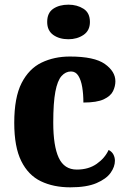

<svg xmlns="http://www.w3.org/2000/svg" viewBox="-20 -792 547 822"><path d="M281 10Q209 10 155 -16Q101 -42 71 -102.5Q41 -163 41 -266Q41 -375 72.5 -436.5Q104 -498 158 -524Q212 -550 279 -550Q384 -550 429 -518Q474 -486 474 -444Q474 -423 464 -402Q454 -381 424.5 -367Q395 -353 337 -353Q337 -389 332 -419Q327 -449 315.5 -467.5Q304 -486 284 -486Q261 -486 243.5 -466.5Q226 -447 217 -399.5Q208 -352 208 -267Q208 -167 231.5 -116.5Q255 -66 309 -66Q359 -66 394 -90.5Q429 -115 445 -150Q459 -143 465.5 -130.5Q472 -118 472 -104Q472 -78 453.5 -52Q435 -26 393 -8Q351 10 281 10ZM273 -624Q234 -624 208 -642.5Q182 -661 182 -698Q182 -737 208 -754.5Q234 -772 273 -772Q310 -772 337.5 -754.5Q365 -737 365 -698Q365 -661 337.5 -642.5Q310 -624 273 -624Z"/></svg>

Font: Noto Serif Ethiopic SemiCondensed ExtraBold
Style: Regular
Weight: 800
Width: 4
Designer: Monotype Design Team
Foundry: Monotype Imaging Inc.
Version: Version 2.102; ttfautohint (v1.8.4.7-5d5b)